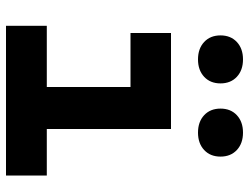

<svg xmlns="http://www.w3.org/2000/svg" viewBox="-115 -715 830 640"><g transform="rotate(90 300.0 -395.0)"><path d="M98 -715Q98 -749 120 -769.5Q142 -790 178 -790Q214 -790 236 -769.5Q258 -749 258 -715Q258 -681 236 -660.5Q214 -640 178 -640Q142 -640 120 -660.5Q98 -681 98 -715ZM342 -715Q342 -749 364 -769.5Q386 -790 422 -790Q458 -790 480 -769.5Q502 -749 502 -715Q502 -681 480 -660.5Q458 -640 422 -640Q386 -640 364 -660.5Q342 -681 342 -715ZM565 0H66V-136H270V-415H90V-550H410V-136H565Z"/></g></svg>

Font: JetBrains Mono Extra Bold
Style: Regular
Weight: 800
Monospace: yes
Designer: Philipp Nurullin, Konstantin Bulenkov
Foundry: JetBrains
Version: 2.002